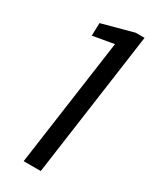

<svg xmlns="http://www.w3.org/2000/svg" viewBox="-184 -755 656 807"><g transform="rotate(30 144.0 -351.5)"><path d="M166 0H83L176 -664L204 -624L67 -600L69 -662L221 -703H264Z"/></g></svg>

Font: Pathway Extreme Condensed
Style: Italic
Weight: 400
Width: 3
Italic angle: -8°
Version: Version 1.001;gftools[0.9.26]